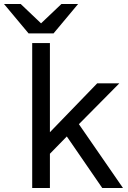

<svg xmlns="http://www.w3.org/2000/svg" viewBox="-98 -934 635 954"><path d="M62 -720H150V-277L385 -520H495L294 -317L513 0H410L234 -256L150 -170V0H62ZM-78 -914H5L106 -818L207 -914H290L168 -768H44Z"/></svg>

Font: Aspekta Variable
Style: Regular
Weight: 400
Designer: Ivo Dolenc
Version: Version 2.100